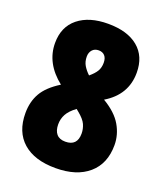

<svg xmlns="http://www.w3.org/2000/svg" viewBox="-133 -884 762 892"><g transform="rotate(20 248.0 -438.0)"><path d="M248 -795Q344 -795 397 -751Q450 -707 450 -626Q450 -517 350 -457Q414 -419 441 -372.5Q468 -326 468 -275Q468 -183 409 -132Q350 -81 246 -81Q142 -81 85 -131Q28 -181 28 -274Q28 -330 52.5 -373Q77 -416 138 -454Q46 -527 46 -627Q46 -707 100.5 -751Q155 -795 248 -795ZM249 -664Q229 -664 217.5 -651Q206 -638 206 -618Q206 -593 217 -574.5Q228 -556 246 -539Q269 -558 279.5 -575.5Q290 -593 290 -617Q290 -640 279 -652Q268 -664 249 -664ZM189 -277Q189 -246 203.5 -229Q218 -212 247 -212Q306 -212 306 -273Q306 -296 296.5 -317.5Q287 -339 255 -365L245 -373Q214 -350 201.5 -327Q189 -304 189 -277Z"/></g></svg>

Font: Noto Sans Kannada UI ExtraCondensed Black
Style: Regular
Weight: 900
Width: 2
Designer: Jelle Bosma - Monotype Design Team
Foundry: Monotype Imaging Inc.
Version: Version 2.005; ttfautohint (v1.8.4.7-5d5b)